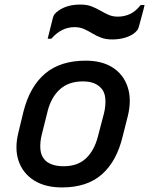

<svg xmlns="http://www.w3.org/2000/svg" viewBox="-20 -811 654 842"><path d="M356 -545Q427 -545 474 -515Q521 -485 539.5 -430.5Q558 -376 541 -304L518 -213Q492 -104 427 -46.5Q362 11 252 11Q178 11 129 -20Q80 -51 61.5 -105.5Q43 -160 61 -231L83 -322Q111 -432 178 -488.5Q245 -545 356 -545ZM343 -454Q282 -454 243.5 -420Q205 -386 189 -324L163 -220Q155 -188 157 -158Q159 -128 178 -108Q190 -96 210.5 -89Q231 -82 259 -82Q320 -82 356.5 -116Q393 -150 409 -211L436 -314Q444 -346 442 -377.5Q440 -409 420 -428Q408 -440 389.5 -447Q371 -454 343 -454ZM497 -738Q525 -738 550 -749.5Q575 -761 597 -789H614Q610 -770 601.5 -740Q593 -710 589 -694Q587 -687 585 -683Q583 -679 575 -671Q558 -655 531 -646.5Q504 -638 472 -638Q444 -638 423 -646Q402 -654 384 -665Q366 -676 348 -684Q330 -692 307 -692Q249 -692 205 -641H189Q194 -661 201 -689Q208 -717 212 -733Q214 -740 216.5 -744.5Q219 -749 226 -756Q266 -791 332 -791Q361 -791 381.5 -783Q402 -775 420 -764.5Q438 -754 456 -746Q474 -738 497 -738Z"/></svg>

Font: Recursive Mn Lnr St Med
Style: Italic
Weight: 500
Italic angle: -15°
Monospace: yes
Version: Version 1.079;hotconv 1.0.112;makeotfexe 2.5.65598; ttfautoh